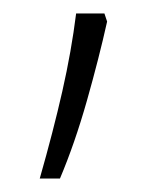

<svg xmlns="http://www.w3.org/2000/svg" viewBox="-20 -136 237 285"><path d="M135 -116 139 -104Q127 -50 109 13.5Q91 77 69 129H39Q59 59 72.5 -0.5Q86 -60 93 -116Z"/></svg>

Font: Noto Sans Khmer ExtraLight
Style: Regular
Weight: 250
Version: Version 2.003